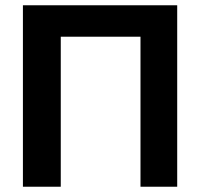

<svg xmlns="http://www.w3.org/2000/svg" viewBox="-20 -708 759 728"><path d="M512.7 0V-568.8H210.4V0H66.9V-688H651.9V0Z"/></svg>

Font: Arial
Style: Bold
Weight: 700
Designer: Steve Matteson
Foundry: Ascender Corporation
Version: Version 2.00.3